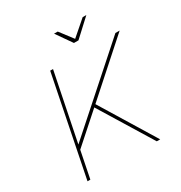

<svg xmlns="http://www.w3.org/2000/svg" viewBox="-201 -1029 1109 1174"><g transform="rotate(-30 353.5 -442.0)"><path d="M589 0H565L337.5 -370.5L134 -189.5L96 0H76L216.5 -700H236.5L140 -222.5L677 -700H707L353.5 -384.5ZM459 -774H427L350 -884H376L446 -792L552 -884H578Z"/></g></svg>

Font: Argentum Sans Thin
Style: Italic
Weight: 100
Italic angle: -11°
Designer: Julieta Ulanovsky (font), Cristiano Sobral (main changes and remaster)
Foundry: Julieta Ulanovsky (font), Cristiano Sobral (main changes and remaster)
Version: Version 2.007;June 15, 2022;FontCreator 14.0.0.2814 64-bit; 